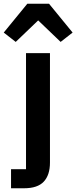

<svg xmlns="http://www.w3.org/2000/svg" viewBox="-65 -806 408 1026"><path d="M-6 98H74V-522H202V63Q202 129 169 164.5Q136 200 64 200H-6ZM197 -786 323 -632 259 -582 139 -697 19 -582 -45 -632 81 -786Z"/></svg>

Font: IBM Plex Sans Thai Looped SemiBold
Style: Regular
Weight: 600
Designer: Mike Abbink, Paul van der Laan, Pieter van Rosmalen, Ben Mitchell, Mark Frömberg
Foundry: Bold Monday
Version: Version 1.1